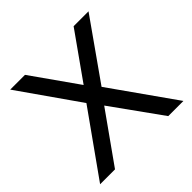

<svg xmlns="http://www.w3.org/2000/svg" viewBox="-177 -865 1030 1030"><g transform="rotate(-45 338.5 -350.0)"><path d="M37 -700H149L333 -439L518 -700H631L394 -364L651 0H536L333 -283L132 0H19L275 -360Z"/></g></svg>

Font: Gontserrat
Style: Regular
Weight: 400
Designer: Julieta Ulanovsky
Foundry: Julieta Ulanovsky
Version: Version 6.001